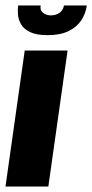

<svg xmlns="http://www.w3.org/2000/svg" viewBox="-30 -679 336 699"><path d="M-10 0 60 -495H216L146 0ZM143 -551Q103 -551 80 -562Q57 -573 47 -590Q37 -607 35.5 -625.5Q34 -644 36 -659H118Q115 -641 127 -632Q139 -623 155 -623Q172 -623 185.5 -631.5Q199 -640 203 -659H286Q282 -629 265.5 -604.5Q249 -580 219 -565.5Q189 -551 143 -551Z"/></svg>

Font: Alumni Sans Thin Black
Style: Italic
Weight: 900
Italic angle: -8°
Version: Version 1.016